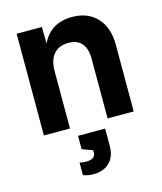

<svg xmlns="http://www.w3.org/2000/svg" viewBox="-112 -595 773 917"><g transform="rotate(-15 274.0 -136.0)"><path d="M218 173Q264 173 264 141V129L212 110V44H346V129Q346 182 316.5 211Q287 240 237 240Q208 240 186 231V169Q200 173 218 173ZM370 -298Q370 -344 348 -370.5Q326 -397 282 -397Q235 -397 209.5 -367.5Q184 -338 184 -283V0H55V-503H180L181 -421Q224 -512 331 -512Q409 -512 454 -463Q499 -414 499 -331V0H370Z"/></g></svg>

Font: Techna Sans
Style: Regular
Weight: 400
Designer: Carl Enlund
Version: Version 1.003